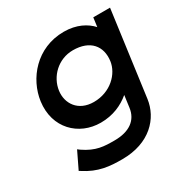

<svg xmlns="http://www.w3.org/2000/svg" viewBox="-158 -609 896 933"><g transform="rotate(-30 290.0 -142.5)"><path d="M163.1 -245C173.1 -319 236.6 -382 319.6 -382C415.6 -382 461.9 -325 451.1 -245C442.2 -179 377.3 -113 283.3 -113C195.3 -113 154.1 -178 163.1 -245ZM60.1 -245C41.1 -104 139.2 -9 262.2 -9C331.2 -9 385.6 -34 427.3 -69L418.3 -2C409.6 62 360.6 99 276.6 99C218.6 99 172.8 98 108.7 54L96.9 45L51.1 140L59.4 145C131.1 192 193.4 197 263.4 197C418.4 197 501.8 105 515.5 4L579.7 -471H485.7L478.8 -420C448.4 -454 397.2 -482 326.2 -482C172.2 -482 75.9 -362 60.1 -245Z"/></g></svg>

Font: Charger
Style: ExBdIt
Weight: 400
Designer: Jasper
Foundry: Cannot Into Space Fonts
Version: Version 0.99